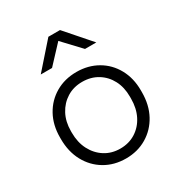

<svg xmlns="http://www.w3.org/2000/svg" viewBox="-170 -829 899 958"><g transform="rotate(-30 279.5 -350.0)"><path d="M280 10Q212 10 159 -21.5Q106 -53 76 -108.5Q46 -164 46 -237V-246Q46 -317 76 -371.5Q106 -426 159 -457Q212 -488 280 -488Q347 -488 400 -457.5Q453 -427 483 -372.5Q513 -318 513 -248V-237Q513 -164 483 -108.5Q453 -53 400 -21.5Q347 10 280 10ZM280 -47Q330 -47 368.5 -71.5Q407 -96 428.5 -138.5Q450 -181 450 -237V-248Q450 -302 428.5 -343Q407 -384 368.5 -407.5Q330 -431 280 -431Q230 -431 191.5 -407Q153 -383 131 -341.5Q109 -300 109 -246V-237Q109 -181 131 -138.5Q153 -96 191.5 -71.5Q230 -47 280 -47ZM120 -566 247 -710H314L440 -566H375L261 -687H298L185 -566Z"/></g></svg>

Font: SUSE Thin Light
Style: Regular
Weight: 300
Version: Version 1.000